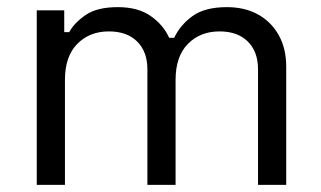

<svg xmlns="http://www.w3.org/2000/svg" viewBox="-20 -518 900 538"><path d="M83 0V-489H160V-428H174Q188 -454 220 -476Q252 -498 310 -498Q367 -498 402.5 -473Q438 -448 454 -412H468Q485 -448 519.5 -473Q554 -498 616 -498Q665 -498 702 -478Q739 -458 760.5 -420.5Q782 -383 782 -331V0H703V-324Q703 -373 674.5 -401.5Q646 -430 595 -430Q541 -430 506.5 -395Q472 -360 472 -294V0H393V-324Q393 -373 364.5 -401.5Q336 -430 285 -430Q231 -430 196.5 -395Q162 -360 162 -294V0Z"/></svg>

Font: Space Grotesk Light
Style: Regular
Weight: 400
Version: Version 2.000